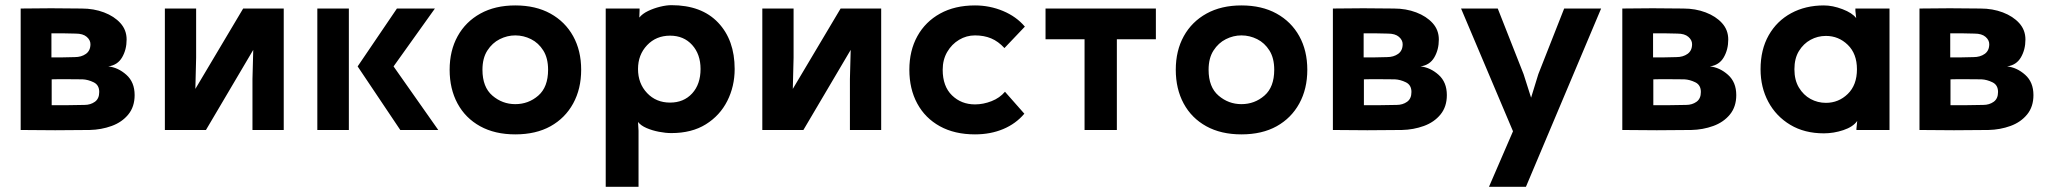

<svg xmlns="http://www.w3.org/2000/svg" viewBox="-20 -503 7941 743"><path d="M60 0V-470Q122 -471 177.5 -471Q233 -471 296 -470Q343 -470 382.5 -455Q422 -440 446 -413.5Q470 -387 470 -350Q470 -311 452.5 -281Q435 -251 399 -246Q437 -242 469 -213.5Q501 -185 501 -135Q501 -90 476.5 -60Q452 -30 412 -15.5Q372 -1 327 0Q257 1 193.5 1Q130 1 60 0ZM179 -281Q205 -281 224 -281Q243 -281 269 -282Q295 -282 312.5 -294.5Q330 -307 330 -332Q330 -348 315.5 -360.5Q301 -373 273 -373Q246 -374 226 -374Q206 -374 179 -374ZM180 -96Q215 -96 244.5 -96Q274 -96 307 -97Q330 -97 347 -109Q364 -121 364 -147Q364 -174 342.5 -184.5Q321 -195 300 -196Q268 -196 240.5 -196.5Q213 -197 180 -196Z M1078 -470V0H957V-197L960 -310L777 0H618V-470H739V-280L736 -159L921 -470Z M1208 -470H1330V0H1208ZM1364 -246 1516 -470H1663L1503 -246L1676 0H1529Z M1974 17Q1895 17 1838 -14.5Q1781 -46 1750.5 -102.5Q1720 -159 1720 -233Q1720 -307 1751 -363Q1782 -419 1839 -450.5Q1896 -482 1974 -482Q2053 -482 2110 -450.5Q2167 -419 2198 -363Q2229 -307 2229 -233Q2229 -159 2198 -102.5Q2167 -46 2110.5 -14.5Q2054 17 1974 17ZM1974 -366Q1943 -366 1914 -351.5Q1885 -337 1866 -307.5Q1847 -278 1847 -233Q1847 -166 1885.5 -133Q1924 -100 1974 -100Q2025 -100 2063 -133Q2101 -166 2101 -233Q2101 -278 2082.5 -307.5Q2064 -337 2035 -351.5Q2006 -366 1974 -366Z M2578 -483Q2695 -483 2759 -415.5Q2823 -348 2823 -236Q2823 -169 2794.5 -112.5Q2766 -56 2711.5 -22Q2657 12 2578 12Q2556 12 2530 7Q2504 2 2482 -7.5Q2460 -17 2449 -31L2451 3V220H2324V-470H2455V-462L2454 -435Q2466 -450 2488 -460.5Q2510 -471 2534.5 -477Q2559 -483 2578 -483ZM2573 -106Q2626 -106 2658.5 -141.5Q2691 -177 2691 -236Q2691 -293 2658.5 -329Q2626 -365 2573 -365Q2519 -365 2484 -328Q2449 -291 2449 -236Q2449 -180 2484 -143Q2519 -106 2573 -106Z M3390 -470V0H3269V-197L3272 -310L3089 0H2930V-470H3051V-280L3048 -159L3233 -470Z M3869 -148 3944 -63Q3911 -24 3862 -3.5Q3813 17 3753 17Q3674 17 3617 -14.5Q3560 -46 3529.5 -102.5Q3499 -159 3499 -233Q3499 -307 3530 -363Q3561 -419 3618 -450.5Q3675 -482 3753 -482Q3810 -482 3861.5 -460.5Q3913 -439 3946 -400L3867 -317Q3843 -343 3815.5 -354.5Q3788 -366 3753 -366Q3720 -366 3691.5 -349Q3663 -332 3645.5 -302Q3628 -272 3628 -233Q3628 -169 3664 -134Q3700 -99 3753 -99Q3785 -99 3817 -111.5Q3849 -124 3869 -148Z M4302 0H4177V-351H4026V-470H4453V-351H4302Z M4784 17Q4705 17 4648 -14.5Q4591 -46 4560.5 -102.5Q4530 -159 4530 -233Q4530 -307 4561 -363Q4592 -419 4649 -450.5Q4706 -482 4784 -482Q4863 -482 4920 -450.5Q4977 -419 5008 -363Q5039 -307 5039 -233Q5039 -159 5008 -102.5Q4977 -46 4920.5 -14.5Q4864 17 4784 17ZM4784 -366Q4753 -366 4724 -351.5Q4695 -337 4676 -307.5Q4657 -278 4657 -233Q4657 -166 4695.5 -133Q4734 -100 4784 -100Q4835 -100 4873 -133Q4911 -166 4911 -233Q4911 -278 4892.5 -307.5Q4874 -337 4845 -351.5Q4816 -366 4784 -366Z M5138 0V-470Q5200 -471 5255.5 -471Q5311 -471 5374 -470Q5421 -470 5460.5 -455Q5500 -440 5524 -413.5Q5548 -387 5548 -350Q5548 -311 5530.5 -281Q5513 -251 5477 -246Q5515 -242 5547 -213.5Q5579 -185 5579 -135Q5579 -90 5554.5 -60Q5530 -30 5490 -15.5Q5450 -1 5405 0Q5335 1 5271.5 1Q5208 1 5138 0ZM5257 -281Q5283 -281 5302 -281Q5321 -281 5347 -282Q5373 -282 5390.5 -294.5Q5408 -307 5408 -332Q5408 -348 5393.5 -360.5Q5379 -373 5351 -373Q5324 -374 5304 -374Q5284 -374 5257 -374ZM5258 -96Q5293 -96 5322.5 -96Q5352 -96 5385 -97Q5408 -97 5425 -109Q5442 -121 5442 -147Q5442 -174 5420.5 -184.5Q5399 -195 5378 -196Q5346 -196 5318.5 -196.5Q5291 -197 5258 -196Z M6176 -470 5885 220H5742L5835 5L5634 -470H5776L5876 -216L5905 -125L5933 -216L6033 -470Z M6258 0V-470Q6320 -471 6375.5 -471Q6431 -471 6494 -470Q6541 -470 6580.5 -455Q6620 -440 6644 -413.5Q6668 -387 6668 -350Q6668 -311 6650.5 -281Q6633 -251 6597 -246Q6635 -242 6667 -213.5Q6699 -185 6699 -135Q6699 -90 6674.5 -60Q6650 -30 6610 -15.5Q6570 -1 6525 0Q6455 1 6391.5 1Q6328 1 6258 0ZM6377 -281Q6403 -281 6422 -281Q6441 -281 6467 -282Q6493 -282 6510.5 -294.5Q6528 -307 6528 -332Q6528 -348 6513.5 -360.5Q6499 -373 6471 -373Q6444 -374 6424 -374Q6404 -374 6377 -374ZM6378 -96Q6413 -96 6442.5 -96Q6472 -96 6505 -97Q6528 -97 6545 -109Q6562 -121 6562 -147Q6562 -174 6540.5 -184.5Q6519 -195 6498 -196Q6466 -196 6438.5 -196.5Q6411 -197 6378 -196Z M7038 -482Q7072 -482 7110 -467.5Q7148 -453 7163 -433L7160 -461V-470H7292V0H7164V-5L7167 -35Q7151 -12 7113.5 0.5Q7076 13 7038 13Q6963 13 6908 -20Q6853 -53 6823 -109Q6793 -165 6793 -235Q6793 -311 6824.5 -366.5Q6856 -422 6911.5 -452Q6967 -482 7038 -482ZM7046 -105Q7095 -105 7130.5 -139.5Q7166 -174 7166 -235Q7166 -295 7130.5 -329.5Q7095 -364 7046 -364Q7014 -364 6986.5 -349Q6959 -334 6941.5 -305.5Q6924 -277 6924 -235Q6924 -193 6941.5 -164Q6959 -135 6986.5 -120Q7014 -105 7046 -105Z M7408 0V-470Q7470 -471 7525.5 -471Q7581 -471 7644 -470Q7691 -470 7730.5 -455Q7770 -440 7794 -413.5Q7818 -387 7818 -350Q7818 -311 7800.5 -281Q7783 -251 7747 -246Q7785 -242 7817 -213.5Q7849 -185 7849 -135Q7849 -90 7824.5 -60Q7800 -30 7760 -15.5Q7720 -1 7675 0Q7605 1 7541.5 1Q7478 1 7408 0ZM7527 -281Q7553 -281 7572 -281Q7591 -281 7617 -282Q7643 -282 7660.5 -294.5Q7678 -307 7678 -332Q7678 -348 7663.5 -360.5Q7649 -373 7621 -373Q7594 -374 7574 -374Q7554 -374 7527 -374ZM7528 -96Q7563 -96 7592.5 -96Q7622 -96 7655 -97Q7678 -97 7695 -109Q7712 -121 7712 -147Q7712 -174 7690.5 -184.5Q7669 -195 7648 -196Q7616 -196 7588.5 -196.5Q7561 -197 7528 -196Z"/></svg>

Font: Kreadon
Style: Bold
Weight: 700
Designer: Reiya WATANABE
Foundry: StudioGnu
Version: Version 1.003; ttfautohint (v1.8.4.7-5d5b);gftools[0.9.32]